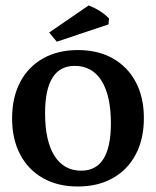

<svg xmlns="http://www.w3.org/2000/svg" viewBox="-20 -676 573 705"><path d="M265.6 8.8Q191.9 8.8 137.7 -22Q83.5 -52.7 54 -108.9Q24.4 -165 24.4 -241.2Q24.4 -317.9 54 -374.3Q83.5 -430.7 137.9 -461.4Q192.4 -492.2 266.1 -492.2Q340.3 -492.2 394.5 -461.4Q448.7 -430.7 478.5 -374.8Q508.3 -318.8 508.3 -242.2Q508.3 -165.5 478.5 -109.1Q448.7 -52.7 394.3 -22Q339.8 8.8 265.6 8.8ZM278.3 -49.3Q387.2 -49.3 387.2 -223.1Q387.2 -324.7 352.8 -379.4Q318.4 -434.1 254.4 -434.1Q145.5 -434.1 145.5 -260.3Q145.5 -158.7 179.9 -104Q214.4 -49.3 278.3 -49.3ZM188.5 -522.9 160.6 -556.6 305.7 -656.2Q353 -637.2 380.4 -607.9L378.4 -586.4Z"/></svg>

Font: Markazi Text SemiBold
Style: Regular
Weight: 600
Designer: Borna Izadpanah (Arabic designer), Fiona Ross (Arabic design director) and Florian Runge (Latin designer)
Foundry: Borna Izadpanah and Florian Runge
Version: Version 1.001; ttfautohint (v1.8.3)